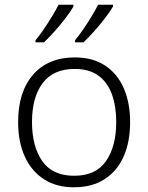

<svg xmlns="http://www.w3.org/2000/svg" viewBox="-20 -786 630 816"><path d="M533 -267Q533 -183 505.5 -121Q478 -59 424.5 -24.5Q371 10 294 10Q220 10 167 -24Q114 -58 85.5 -120.5Q57 -183 57 -267Q57 -396 121 -469Q185 -542 298 -542Q374 -542 426.5 -507.5Q479 -473 506 -411Q533 -349 533 -267ZM116 -267Q116 -164 159.5 -101.5Q203 -39 295 -39Q388 -39 431 -102Q474 -165 474 -267Q474 -333 456 -384Q438 -435 399 -464Q360 -493 297 -493Q207 -493 161.5 -433Q116 -373 116 -267ZM460 -758Q448 -737 426.5 -709Q405 -681 380.5 -653.5Q356 -626 335 -606H299V-615Q315 -634 333.5 -661Q352 -688 369 -716Q386 -744 397 -766H460ZM292 -758Q280 -737 258.5 -709Q237 -681 212.5 -653.5Q188 -626 167 -606H131V-615Q147 -634 165.5 -661Q184 -688 201 -716Q218 -744 229 -766H292Z"/></svg>

Font: Noto Sans Arabic UI Lt
Style: Regular
Weight: 300
Designer: Monotype Design Team, Nadine Chahine and Nizar Qandah
Foundry: Monotype Imaging Inc.
Version: Version 2.010; ttfautohint (v1.8.4.7-5d5b)